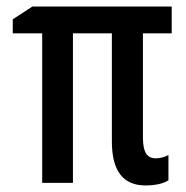

<svg xmlns="http://www.w3.org/2000/svg" viewBox="-20 -559 570 587"><path d="M425 8C455 8 481 2 495 -8V-85C484 -79 470 -75 456 -75C430 -75 417 -93 417 -138V-457H505V-539H79L19 -500V-457H109V0H203V-457H322V-127C322 -38 355 8 425 8Z"/></svg>

Font: Noto Sans Mono Condensed Medium
Style: Regular
Weight: 500
Width: 3
Designer: Monotype Design Team
Foundry: Monotype Imaging Inc.
Version: Version 2.014